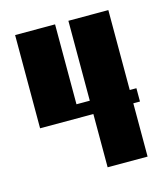

<svg xmlns="http://www.w3.org/2000/svg" viewBox="-76 -498 472 557"><g transform="rotate(-15 160.0 -220.0)"><path d="M20 -440H140V-200H180V-440H300V-200H320V-160H300V0H180V-160H20Z"/></g></svg>

Font: SOV_poster
Style: Bold
Weight: 700
Version: Version 1.00